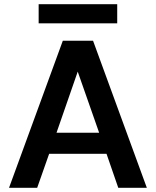

<svg xmlns="http://www.w3.org/2000/svg" viewBox="-20 -894 741 914"><path d="M23 0 279 -700H423L679 0H543L487 -162H214L157 0ZM249 -262H452L350 -553ZM164 -783V-874H538V-783Z"/></svg>

Font: Firefly Display
Style: Bold
Weight: 700
Designer: Colophon Foundry, Jonny Pinhorn
Foundry: Colophon Foundry
Version: Version 1.200; ttfautohint (v1.8.3)